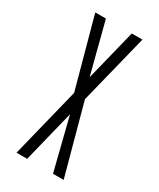

<svg xmlns="http://www.w3.org/2000/svg" viewBox="-138 -550 495 598"><g transform="rotate(30 109.5 -250.5)"><path d="M90 -251 22 -500V-501H60L122 -261L92 -251ZM159 0 99 -240 128 -251H129L197 -1V0ZM28 0V-1L90 -251H128L66 0ZM91 -251 153 -501H191V-500L129 -251Z"/></g></svg>

Font: Foldit ExtraLight
Style: Regular
Weight: 250
Version: Version 1.003